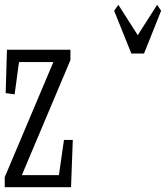

<svg xmlns="http://www.w3.org/2000/svg" viewBox="-22 -776 688 796"><path d="M-2.4 0V-41.5L211.4 -547.4V-506.8L205.1 -518.6H127.4H35.6L61.5 -553.2L38.6 -384.8L1.5 -390.1L6.8 -569.8H270V-526.9L56.6 -21.5L63.5 -75.7V-49.8H146H243.2L217.3 -15.6L243.2 -195.8H279.8L272.5 0ZM468.8 -755.9 578.6 -584H519.5L629.4 -755.9L646 -731.4L575.2 -554.2H522.5L451.2 -731.4Z"/></svg>

Font: Scarab Serif
Style: Condensed
Weight: 400
Designer: John Roberts
Foundry: Scarab
Version: 1.0